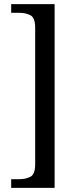

<svg xmlns="http://www.w3.org/2000/svg" viewBox="-20 -780 377 928"><path d="M34 128V86H74Q105 86 127.5 74Q150 62 150 14V-646Q150 -694 127.5 -706Q105 -718 74 -718H34V-760H244V128Z"/></svg>

Font: Noto Serif Tamil SemiCondensed
Style: Regular
Weight: 400
Width: 4
Designer: Indian Type Foundry, Tom Grace, and the Monotype Design Team
Foundry: Monotype Imaging Inc.
Version: Version 2.004